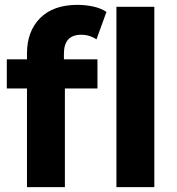

<svg xmlns="http://www.w3.org/2000/svg" viewBox="-20 -770 727 790"><path d="M91 0V-406H8V-526H91V-550Q91 -641 145 -695.5Q199 -750 299 -750Q332 -750 364 -743Q396 -736 418 -721L377 -608Q364 -617 348 -622Q332 -627 314 -627Q243 -627 243 -549V-526H381V-406H247V0ZM459 0V-742H615V0Z"/></svg>

Font: Montserrat
Style: Bold
Weight: 700
Designer: Julieta Ulanovsky
Foundry: Julieta Ulanovsky
Version: Version 9.000; ttfautohint (v1.8.4.7-5d5b)